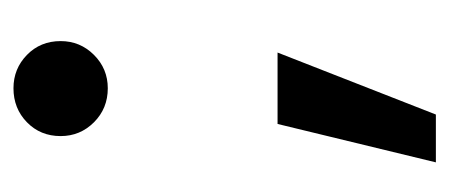

<svg xmlns="http://www.w3.org/2000/svg" viewBox="-211 -339 667 285"><g transform="rotate(-90 122.5 -196.5)"><path d="M24 117 81 -118H187L95 117ZM134 -370Q104 -370 83.5 -390.5Q63 -411 63 -440Q63 -470 83.5 -490Q104 -510 134 -510Q163 -510 183.5 -490Q204 -470 204 -440Q204 -411 183.5 -390.5Q163 -370 134 -370Z"/></g></svg>

Font: Rethink Sans Medium
Style: Regular
Weight: 500
Designer: The Rethink Sans project authors (Hans Thiessen). DM Sans designed by Colophon Foundry.
Foundry: Rethink Communications LLC
Version: Version 1.001